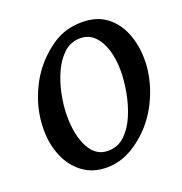

<svg xmlns="http://www.w3.org/2000/svg" viewBox="-119 -734 809 853"><g transform="rotate(-20 286.0 -307.5)"><path d="M564.5 -377.9Q564.5 -309.1 539.1 -237.3Q513.7 -165.5 469.2 -109.9Q427.7 -57.6 368.9 -21.2Q310.1 15.1 244.6 15.1Q178.7 15.1 132.1 -19.3Q85.4 -53.7 61 -111.1Q36.6 -168.5 36.6 -236.8Q36.6 -309.6 59.8 -377Q83 -444.3 122.6 -497.1Q163.6 -551.8 222.4 -590.8Q281.2 -629.9 358.9 -629.9Q428.2 -629.9 473.9 -595.5Q519.5 -561 542 -503.9Q564.5 -446.8 564.5 -377.9ZM447.8 -369.1Q447.8 -424.3 433.8 -468.8Q419.9 -513.2 393.1 -539.3Q366.2 -565.4 327.1 -565.4Q282.2 -565.4 249.8 -535.4Q217.3 -505.4 196.3 -458.5Q175.3 -411.6 165 -358.9Q154.8 -306.2 154.8 -259.8Q154.8 -168.5 185.8 -110.6Q216.8 -52.7 273.9 -52.7Q320.8 -52.7 353.8 -84Q386.7 -115.2 407.5 -164.3Q428.2 -213.4 438 -268.1Q447.8 -322.8 447.8 -369.1Z"/></g></svg>

Font: Gentium Plus
Style: Bold Italic
Weight: 700
Italic angle: -8°
Designer: Victor Gaultney, Annie Olsen, Iska Routamaa, Becca Hirsbrunner
Foundry: SIL International
Version: Version 6.101